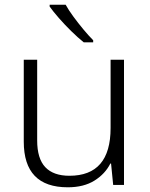

<svg xmlns="http://www.w3.org/2000/svg" viewBox="-20 -786 636 816"><path d="M507 -532V0H461L452 -91H449Q427 -47 381.5 -18.5Q336 10 268 10Q81 10 81 -184V-532H138V-189Q138 -112 172.5 -75.5Q207 -39 275 -39Q450 -39 450 -242V-532ZM259 -766Q271 -744 291.5 -716Q312 -688 334.5 -661Q357 -634 376 -615V-606H336Q311 -626 283 -653.5Q255 -681 230.5 -709Q206 -737 191 -758V-766Z"/></svg>

Font: Noto Traditional Nushu Light
Style: Regular
Weight: 300
Designer: LIU Zhao
Foundry: LiuZhao Studio
Version: Version 2.003; ttfautohint (v1.8.4.7-5d5b)